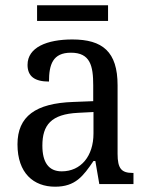

<svg xmlns="http://www.w3.org/2000/svg" viewBox="-20 -695 563 725"><path d="M120 -616H388V-675H120ZM188 10C265 10 294 -30 333 -87H340L355 0H484V-42H481C439 -42 424 -58 424 -114V-373C424 -500 367 -546 253 -546C157 -546 84 -516 84 -450C84 -406 112 -387 165 -387C165 -451 179 -496 248 -496C321 -496 332 -446 332 -373V-313L256 -310C115 -305 46 -256 46 -150C46 -41 107 10 188 10ZM213 -48C163 -48 140 -83 140 -145C140 -223 173 -264 275 -269L333 -272V-191C333 -106 286 -48 213 -48Z"/></svg>

Font: Noto Serif Georgian SemiCondensed
Style: Regular
Weight: 400
Width: 4
Designer: Monotype Design Team, Akaki Razmadze
Foundry: Google LLC
Version: Version 2.003